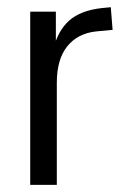

<svg xmlns="http://www.w3.org/2000/svg" viewBox="-20 -519 347 539"><path d="M64.8 0V-486.3H136.8V-378.5H128.8Q142.2 -432.9 174.4 -461.4Q206.6 -489.8 265.7 -496.3L291 -498.8L296.1 -435.2L249.9 -430.8Q198 -425.3 168.7 -388.8Q139.5 -352.3 139.5 -286.6V0Z"/></svg>

Font: Nunito Sans 12pt ExtraLight Condensed
Style: Regular
Weight: 200
Width: 3
Version: Version 3.101;gftools[0.9.27]